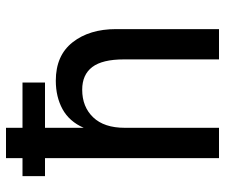

<svg xmlns="http://www.w3.org/2000/svg" viewBox="-75 -675 750 640"><g transform="rotate(-90 300.0 -355.0)"><path d="M93 0V-710H194V-451Q215 -499 256 -521.5Q297 -544 351 -544Q435 -544 479 -488Q523 -432 523 -343V0H422V-317Q422 -389 396.5 -422.5Q371 -456 321 -456Q264 -456 229 -419.5Q194 -383 194 -314V0ZM33 -580V-655H345V-580Z"/></g></svg>

Font: Geist Mono Medium
Style: Regular
Weight: 500
Monospace: yes
Designer: Basement.studio, Andrés Briganti, Mateo Zaragoza
Foundry: Basement.studio, Vercel, Andrés Briganti, Guido Ferreyra, Mateo Zaragoza
Version: Version 1.500; ttfautohint (v1.8.4.7-5d5b)